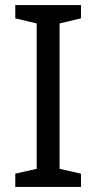

<svg xmlns="http://www.w3.org/2000/svg" viewBox="-20 -734 379 754"><path d="M298 0H40V-52L124 -71V-642L40 -662V-714H298V-662L214 -642V-71L298 -52Z"/></svg>

Font: Noto Sans Telugu
Style: Regular
Weight: 400
Designer: Jelle Bosma - Monotype Design Team
Foundry: Monotype Imaging Inc.
Version: Version 2.003